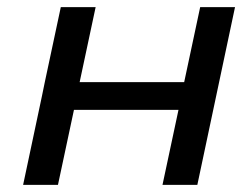

<svg xmlns="http://www.w3.org/2000/svg" viewBox="-20 -520 681 540"><path d="M45 0H143L188 -211H482L437 0H535L641 -500H543L498 -289H204L249 -500H151L106 -289L98 -250Z"/></svg>

Font: LT Wave
Style: Italic
Weight: 400
Designer: Daniel Lyons
Version: Version 2.5 (Glyphs App)